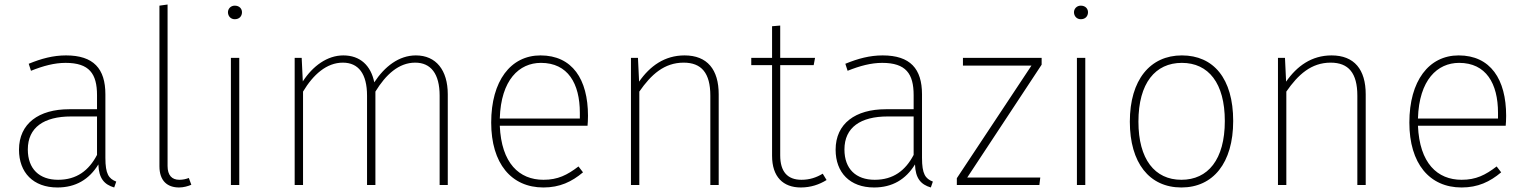

<svg xmlns="http://www.w3.org/2000/svg" viewBox="-20 -818 6747 849"><path d="M446 -120V-401C446 -514 394 -573 272 -573C215 -573 163 -559 107 -536L117 -505C172 -527 221 -540 270 -540C375 -540 409 -492 409 -397V-335H286C152 -335 64 -272 64 -156C64 -55 127 11 234 11C314 11 374 -24 415 -91C417 -29 441 -2 485 11L494 -15C461 -28 446 -48 446 -120ZM237 -23C154 -23 103 -71 103 -157C103 -255 175 -303 294 -303H409V-133C373 -64 319 -23 237 -23Z M772 11C792 11 812 5 826 -1L815 -31C802 -26 788 -23 773 -23C740 -23 721 -43 721 -84V-798L685 -793V-83C685 -17 721 11 772 11Z M1018 -793C1000 -793 988 -779 988 -764C988 -747 1000 -733 1018 -733C1039 -733 1050 -747 1050 -764C1050 -779 1039 -793 1018 -793ZM1038 -562H1001V0H1038Z M1819 -573C1744 -573 1681 -524 1635 -454C1620 -528 1573 -573 1498 -573C1427 -573 1363 -526 1319 -458L1314 -562H1283V0H1320V-413C1365 -488 1424 -541 1496 -541C1565 -541 1603 -492 1603 -395V0H1640V-413C1686 -488 1743 -541 1816 -541C1885 -541 1924 -492 1924 -395V0H1960V-401C1960 -508 1908 -573 1819 -573Z M2580 -306C2580 -467 2511 -573 2370 -573C2238 -573 2152 -460 2152 -276C2152 -95 2241 11 2383 11C2455 11 2508 -14 2558 -56L2538 -82C2488 -44 2447 -23 2383 -23C2276 -23 2197 -96 2190 -262H2578C2579 -272 2580 -289 2580 -306ZM2544 -294H2190C2195 -465 2276 -540 2372 -540C2491 -540 2544 -449 2544 -319Z M3007 -573C2919 -573 2854 -526 2806 -457L2801 -562H2770V0H2807V-413C2859 -488 2917 -541 3003 -541C3082 -541 3121 -495 3121 -395V0H3158V-401C3158 -510 3108 -573 3007 -573Z M3618 -50C3590 -33 3560 -23 3524 -23C3462 -23 3430 -59 3430 -131V-530H3578L3584 -562H3430V-705L3394 -702V-562H3302V-530H3394V-129C3394 -36 3443 11 3521 11C3565 11 3603 -2 3635 -22Z M4057 -120V-401C4057 -514 4005 -573 3883 -573C3826 -573 3774 -559 3718 -536L3728 -505C3783 -527 3832 -540 3881 -540C3986 -540 4020 -492 4020 -397V-335H3897C3763 -335 3675 -272 3675 -156C3675 -55 3738 11 3845 11C3925 11 3985 -24 4026 -91C4028 -29 4052 -2 4096 11L4105 -15C4072 -28 4057 -48 4057 -120ZM3848 -23C3765 -23 3714 -71 3714 -157C3714 -255 3786 -303 3905 -303H4020V-133C3984 -64 3930 -23 3848 -23Z M4586 -562H4238V-528H4541L4211 -30V0H4576L4580 -33H4257L4586 -532Z M4759 -793C4741 -793 4729 -779 4729 -764C4729 -747 4741 -733 4759 -733C4780 -733 4791 -747 4791 -764C4791 -779 4780 -793 4759 -793ZM4779 -562H4742V0H4779Z M5206 -573C5066 -573 4976 -465 4976 -280C4976 -98 5062 11 5204 11C5344 11 5433 -97 5433 -283C5433 -471 5346 -573 5206 -573ZM5206 -540C5324 -540 5396 -450 5396 -283C5396 -112 5321 -23 5204 -23C5086 -23 5014 -114 5014 -280C5014 -451 5089 -540 5206 -540Z M5868 -573C5780 -573 5715 -526 5667 -457L5662 -562H5631V0H5668V-413C5720 -488 5778 -541 5864 -541C5943 -541 5982 -495 5982 -395V0H6019V-401C6019 -510 5969 -573 5868 -573Z M6640 -306C6640 -467 6571 -573 6430 -573C6298 -573 6212 -460 6212 -276C6212 -95 6301 11 6443 11C6515 11 6568 -14 6618 -56L6598 -82C6548 -44 6507 -23 6443 -23C6336 -23 6257 -96 6250 -262H6638C6639 -272 6640 -289 6640 -306ZM6604 -294H6250C6255 -465 6336 -540 6432 -540C6551 -540 6604 -449 6604 -319Z"/></svg>

Font: Glow Sans SC Normal ExtraLight
Style: Regular
Weight: 200
Designer: Ryoko NISHIZUKA (kana, bopomofo & ideographs); Paul D. Hunt (Latin, Greek & Cyrillic); Sandoll Communications, Soo-young
Version: Version 0.93